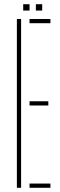

<svg xmlns="http://www.w3.org/2000/svg" viewBox="-20 -890 284 910"><path d="M60 0V-800H80V0ZM120 -780V-800H219V-780ZM120 -390V-410H209V-390ZM120 0V-20H219V0ZM150 -840V-870H180V-840ZM90 -840V-870H120V-840Z"/></svg>

Font: Big Shoulders Stencil Display Thin
Style: Regular
Weight: 100
Designer: Patric King
Foundry: XO Type Co
Version: Version 1.000